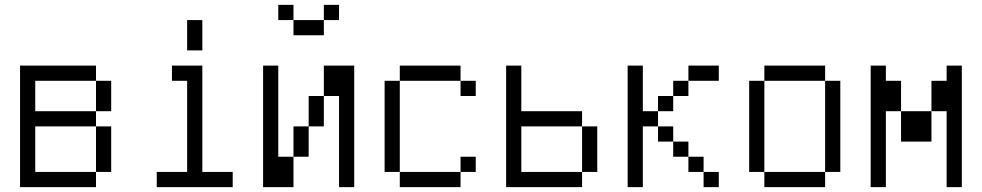

<svg xmlns="http://www.w3.org/2000/svg" viewBox="-20 -770 4040 790"><path d="M62.5 -500Q62.5 -500 62.5 0H375V-62.5H125V-250H375V-62.5H437.5V-250H375V-312.5H125Q125 -312.5 125 -437.5H375Q375 -437.5 375 -312.5H437.5Q437.5 -312.5 437.5 -437.5H375V-500Z M937.5 0V-62.5H812.5V-500H687.5V-437.5H750Q750 -437.5 750 -62.5H625V0ZM750 -687.5Q750 -687.5 750 -562.5H812.5Q812.5 -562.5 812.5 -687.5Z M1375 -687.5V-750H1312.5V-687.5H1187.5V-625H1312.5V-687.5ZM1062.5 -500Q1062.5 -500 1062.5 0H1187.5Q1187.5 0 1187.5 -125H1125Q1125 -125 1125 -500ZM1375 -375Q1375 -375 1375 0H1437.5Q1437.5 0 1437.5 -500H1312.5Q1312.5 -500 1312.5 -375H1250Q1250 -375 1250 -250H1187.5Q1187.5 -250 1187.5 -125H1250Q1250 -125 1250 -250H1312.5Q1312.5 -250 1312.5 -375ZM1187.5 -687.5V-750H1125V-687.5Z M1937.5 -62.5V-125H1875V-62.5H1625V0H1875V-62.5ZM1937.5 -375V-437.5H1875V-375ZM1625 -62.5Q1625 -62.5 1625 -437.5H1562.5Q1562.5 -437.5 1562.5 -62.5ZM1625 -437.5H1875V-500H1625Z M2062.5 -500Q2062.5 -500 2062.5 0H2375V-62.5H2125V-250H2375V-62.5H2437.5V-250H2375V-312.5H2125V-500Z M2937.5 0V-62.5H2875V0ZM2937.5 -437.5V-500H2812.5V-437.5H2750V-375H2687.5V-312.5H2625V-500H2562.5Q2562.5 -500 2562.5 0H2625Q2625 0 2625 -250H2687.5V-187.5H2750V-125H2812.5V-62.5H2875V-125H2812.5V-187.5H2750V-250H2687.5V-312.5H2750V-375H2812.5V-437.5Z M3125 -62.5V0H3375V-62.5ZM3125 -62.5Q3125 -62.5 3125 -437.5H3062.5Q3062.5 -437.5 3062.5 -62.5ZM3375 -62.5H3437.5Q3437.5 -62.5 3437.5 -437.5H3375Q3375 -437.5 3375 -62.5ZM3125 -437.5H3375V-500H3125Z M3562.5 -500Q3562.5 -500 3562.5 0H3625V-312.5H3687.5Q3687.5 -312.5 3687.5 -187.5H3812.5Q3812.5 -187.5 3812.5 -312.5H3687.5Q3687.5 -312.5 3687.5 -437.5H3625V-500ZM3875 -312.5V0H3937.5Q3937.5 0 3937.5 -500H3875V-437.5H3812.5Q3812.5 -437.5 3812.5 -312.5Z"/></svg>

Font: BFUnifontExMono
Style: Regular
Weight: 500
Version: Version 15.0.06